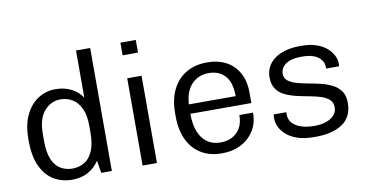

<svg xmlns="http://www.w3.org/2000/svg" viewBox="-72 -908 2109 1107"><g transform="rotate(-10 983.0 -355.0)"><path d="M270 10Q213 10 166 -17Q119 -44 90.5 -102.5Q62 -161 62 -255V-266Q62 -348 89.5 -405Q117 -462 163 -491.5Q209 -521 264 -521Q318 -521 358 -500Q398 -479 421 -444V-720H504V0H442L430 -73Q403 -33 363.5 -11.5Q324 10 270 10ZM284 -53Q321 -53 352 -70.5Q383 -88 402 -129.5Q421 -171 421 -240V-282Q421 -342 402.5 -381Q384 -420 353 -439Q322 -458 284 -458Q227 -458 188 -413Q149 -368 149 -278V-238Q149 -169 167 -128.5Q185 -88 215.5 -70.5Q246 -53 284 -53Z M684 0V-511H768V0ZM681 -646V-720H771V-646Z M1144 10Q1078 10 1027.5 -20Q977 -50 949 -107.5Q921 -165 921 -246V-265Q921 -347 950.5 -404.5Q980 -462 1031.5 -491.5Q1083 -521 1149 -521H1158Q1217 -521 1264 -496Q1311 -471 1337.5 -423Q1364 -375 1364 -309V-246H1007Q1007 -184 1024 -141Q1041 -98 1073 -75.5Q1105 -53 1151 -53Q1188 -53 1218 -68Q1248 -83 1266 -113.5Q1284 -144 1284 -190H1364Q1364 -128 1335.5 -83.5Q1307 -39 1259 -14.5Q1211 10 1152 10ZM1008 -301H1282Q1282 -381 1247 -420Q1212 -459 1150 -459Q1093 -459 1053 -419.5Q1013 -380 1008 -301Z M1684 10Q1629 10 1590 -3.5Q1551 -17 1526 -39Q1501 -61 1489.5 -86.5Q1478 -112 1478 -136Q1478 -143 1478 -147Q1478 -151 1479 -159H1554Q1553 -156 1553 -153Q1553 -150 1553 -147Q1553 -116 1572 -95Q1591 -74 1624.5 -63.5Q1658 -53 1701 -53Q1740 -53 1769.5 -63.5Q1799 -74 1816 -93Q1833 -112 1833 -138Q1833 -168 1814.5 -184.5Q1796 -201 1766 -210.5Q1736 -220 1699.5 -226.5Q1663 -233 1626.5 -241.5Q1590 -250 1560 -264.5Q1530 -279 1511.5 -305Q1493 -331 1493 -374Q1493 -407 1507 -434Q1521 -461 1547.5 -480.5Q1574 -500 1612 -510.5Q1650 -521 1698 -521H1708Q1754 -521 1790 -509Q1826 -497 1850 -477Q1874 -457 1887 -432.5Q1900 -408 1900 -383Q1900 -379 1899.5 -373.5Q1899 -368 1899 -367H1823V-378Q1823 -388 1818.5 -401Q1814 -414 1801 -427.5Q1788 -441 1762.5 -450Q1737 -459 1695 -459Q1655 -459 1630.5 -450.5Q1606 -442 1593 -429.5Q1580 -417 1575.5 -404Q1571 -391 1571 -381Q1571 -355 1589.5 -340Q1608 -325 1638.5 -316Q1669 -307 1705.5 -300.5Q1742 -294 1778 -285.5Q1814 -277 1844.5 -261.5Q1875 -246 1893.5 -220Q1912 -194 1912 -152Q1912 -107 1895.5 -76Q1879 -45 1849.5 -26.5Q1820 -8 1781.5 1Q1743 10 1699 10Z"/></g></svg>

Font: Chivo Medium Light
Style: Regular
Weight: 300
Version: Version 2.002